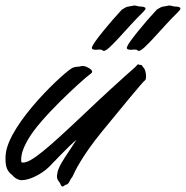

<svg xmlns="http://www.w3.org/2000/svg" viewBox="-83 -646 676 698"><path d="M248 -379C251 -381 252 -383 252 -386C252 -389 248 -394 241 -398C235 -401 228 -406 219 -406C216 -406 213 -406 210 -405C199 -402 195 -405 182 -400C155 -389 -49 -200 -62 -87C-63 -79 -63 -72 -63 -66C-63 -33 -52 -20 -39 -10C-31 0 -21 6 -12 8C-10 9 -7 9 -4 9C24 9 67 -12 95 -39C118 -62 160 -108 195 -138L165 -92C151 -71 127 -37 125 -13C125 -10 124 -8 124 -6C124 11 134 14 137 24C139 30 142 32 145 32C147 32 150 30 152 28C157 23 162 29 170 13C178 -4 177 4 182 -7C187 -18 212 -75 288 -168C357 -252 436 -349 445 -355C447 -357 448 -362 448 -368C448 -380 444 -395 440 -399C433 -404 436 -410 428 -410C424 -410 421 -412 419 -412C418 -412 416 -411 414 -408C409 -400 377 -378 218 -227C90 -106 31 -55 1 -55C-1 -55 -3 -55 -5 -56C-6 -59 -6 -62 -6 -66C-6 -85 1 -108 19 -139C65 -220 218 -355 228 -363ZM437 -602C443 -608 446 -612 446 -615C446 -621 434 -622 430 -622C419 -622 413 -626 405 -626C402 -626 387 -622 383 -622C377 -622 367 -615 360 -611C316 -564 257 -492 252 -476C251 -474 251 -473 251 -472C251 -466 259 -465 267 -465C271 -465 274 -466 278 -466C281 -466 284 -465 287 -465C290 -464 289 -461 295 -461C313 -461 381 -548 437 -602ZM564 -602C570 -608 573 -612 573 -615C573 -621 561 -622 557 -622C546 -622 540 -626 532 -626C529 -626 514 -622 510 -622C504 -622 494 -615 487 -611C443 -564 384 -492 379 -476C378 -474 378 -473 378 -472C378 -466 386 -465 394 -465C398 -465 401 -466 405 -466C408 -466 411 -465 414 -465C417 -464 416 -461 422 -461C440 -461 508 -548 564 -602Z"/></svg>

Font: Oregano
Style: Italic
Weight: 400
Italic angle: -12°
Designer: Astigmatic (AOETI)
Foundry: Astigmatic (AOETI)
Version: Version 1.000